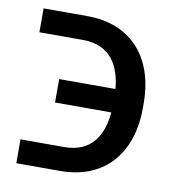

<svg xmlns="http://www.w3.org/2000/svg" viewBox="-66 -587 584 647"><g transform="rotate(10 226.0 -264.0)"><path d="M181.1 -81H32V0.7H181.1C343.8 0.7 419.7 -112.9 419.7 -254.6V-273.8C419.7 -415.1 343.8 -529.1 181.1 -529.1H32V-447.4H181.1C276.3 -447.4 311.1 -380.3 317.5 -303.6H125V-223.4H317.5C310.7 -147 277 -81 181.1 -81Z"/></g></svg>

Font: Margiela Sans Text
Style: Regular
Weight: 400
Designer: Stefan Endress, Andreas Faust
Version: Version 1.100;FEAKit 1.0